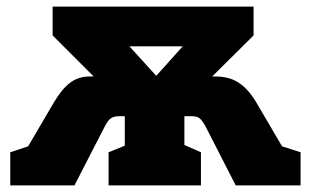

<svg xmlns="http://www.w3.org/2000/svg" viewBox="-20 -560 937 580"><path d="M832 -118 888 -100V0H692L601 -178Q591 -196 583 -202.5Q575 -209 559 -209H537V-122L587 -100V0H308V-100L357 -120V-209H341Q323 -209 314 -202Q305 -195 296 -177L205 0H11V-100L65 -118L143 -251Q166 -290 191 -309.5Q216 -329 252 -329H263L139 -453V-540H746V-453L621 -329H630Q673 -329 702 -309.5Q731 -290 754 -251ZM452 -331 532 -420H371Z"/></svg>

Font: Bitter Pro Black
Style: Regular
Weight: 900
Designer: Sol Matas, and Bitter project Authors
Foundry: Sol Matas
Version: Version 1.010